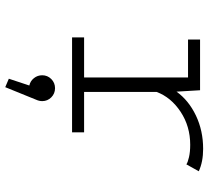

<svg xmlns="http://www.w3.org/2000/svg" viewBox="-52 -500 813 750"><g transform="rotate(90 355.0 -125.5)"><path d="M339.5 -47H497.5V0H126.5V-47H283V-453H135V-500H333L338.5 -408Q372.5 -455.5 431.8 -483.8Q491 -512 562 -512Q612.5 -512 649.5 -495L622.5 -446.5Q615 -452 594.2 -456.8Q573.5 -461.5 546 -461.5Q474 -461.5 417.2 -424Q360.5 -386.5 339.5 -330ZM375.5 116.5Q375.5 128.5 370 140.5L321 261L288 247L314.5 167Q297 163 285.8 149Q274.5 135 274.5 116.5Q274.5 96 289.2 81.2Q304 66.5 325 66.5Q346 66.5 360.8 81.2Q375.5 96 375.5 116.5Z"/></g></svg>

Font: League Mono UltraLight
Style: Regular
Weight: 200
Width: 6
Designer: Tyler Finck
Foundry: The League of Moveable Type / Tyler Finck
Version: Version 2.210